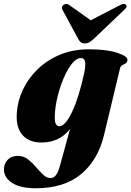

<svg xmlns="http://www.w3.org/2000/svg" viewBox="-76 -729 683 999"><path d="M465.5 -27.5Q434.5 103 346.2 176.8Q258 250.5 110 250.5Q30 250.5 -12.8 222.8Q-55.5 195 -55.5 151.5Q-55.5 123 -36 102.5Q-16.5 82 17.5 82Q45.5 82 68.2 99.2Q91 116.5 110.5 139.5Q130 162.5 148.5 180Q167 197.5 187 197.5Q203 197.5 215 182.5Q227 167.5 236.5 131.5L288.5 -58Q233.5 12.5 139.5 12.5Q75 12.5 40.5 -27Q6 -66.5 11.5 -141.5Q15.5 -203.5 43.2 -262.5Q71 -321.5 120 -369Q169 -416.5 236.5 -444.5Q304 -472.5 387 -472.5Q479.5 -472.5 534.5 -454.2Q589.5 -436 587 -416.5Q586 -404 577.5 -399.2Q569 -394.5 560 -389.5Q551 -384.5 548 -371.5ZM209.5 -135.5Q207 -99 214 -85.5Q221 -72 231.5 -72Q263.5 -72 298.8 -146.2Q334 -220.5 361.5 -346Q370 -386 367 -406.5Q364 -427 345.5 -427Q322.5 -427 299.5 -399Q276.5 -371 257 -326.5Q237.5 -282 224.8 -231.2Q212 -180.5 209.5 -135.5ZM410.5 -525.5Q398 -514.5 387.8 -508.8Q377.5 -503 364.5 -503Q352 -503 344.8 -508.8Q337.5 -514.5 331.5 -525.5L249 -678Q244.5 -686 246.8 -693Q249 -700 254.5 -703.5Q271 -714.5 285.5 -702L396 -623.5L548 -702Q571 -714.5 580 -703.5Q589 -694 570.5 -678Z"/></svg>

Font: Fraunces 72pt Black
Style: Italic
Weight: 900
Italic angle: -16°
Version: Version 1.000;[b76b70a41]